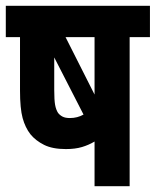

<svg xmlns="http://www.w3.org/2000/svg" viewBox="-20 -642 537 662"><path d="M497 -622V-514H427V0H306V-154Q286 -142 262.5 -135Q239 -128 207 -128Q161 -128 132 -142.5Q103 -157 85 -179Q67 -202 58 -235Q49 -268 49 -330V-514H0V-622ZM306 -514H206L306 -316ZM180 -253Q186 -245 195.5 -240Q205 -235 221 -235Q247 -235 268 -247L167 -444V-332Q167 -297 170 -280.5Q173 -264 180 -253Z"/></svg>

Font: Noto Sans Devanagari UI ExtraCondensed
Style: Bold
Weight: 700
Width: 2
Designer: Jelle Bosma - Monotype Design Team
Foundry: Monotype Imaging Inc.
Version: Version 2.004